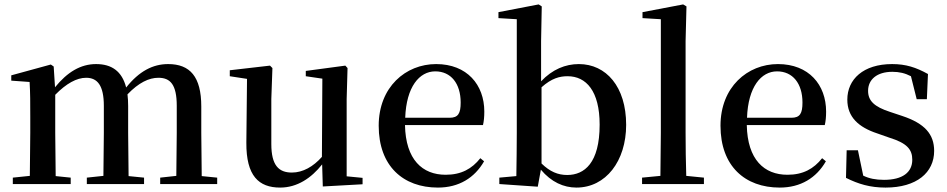

<svg xmlns="http://www.w3.org/2000/svg" viewBox="-20 -833 4288 869"><path d="M777 0H963V-29L893 -36L891 -232V-351C891 -486 840 -543 741 -543C672 -543 610 -511 551 -437C532 -511 485 -543 415 -543C345 -543 285 -507 229 -438L223 -532L210 -541L31 -492V-468L114 -462C117 -412 117 -369 117 -302V-232L115 -37L38 -29V0H300V-29L232 -36L230 -232V-404C280 -455 327 -481 370 -481C421 -481 450 -446 450 -354V-232L448 -37L373 -29V0H632V-29L562 -36L560 -232V-353C560 -372 559 -390 557 -406C608 -459 654 -481 697 -481C751 -481 780 -450 780 -354V-232L778 -37L705 -29V0Z M1441 11 1621 1V-28L1549 -35V-385L1553 -525L1543 -536L1364 -512V-488L1439 -477L1437 -123C1398 -79 1351 -52 1301 -52C1242 -52 1208 -84 1208 -181V-385L1213 -525L1202 -536L1020 -515V-488L1098 -476L1095 -187C1094 -37 1151 16 1248 16C1325 16 1389 -27 1438 -89Z M1962 16C2057 16 2128 -28 2171 -103L2154 -117C2116 -69 2068 -42 1997 -42C1892 -42 1816 -110 1813 -267H2166C2170 -284 2172 -303 2172 -328C2172 -449 2094 -543 1954 -543C1816 -543 1694 -439 1694 -264C1694 -81 1805 16 1962 16ZM1814 -300C1819 -440 1878 -510 1950 -510C2021 -510 2065 -455 2065 -369C2065 -320 2054 -300 2015 -300Z M2589 16C2722 16 2814 -104 2814 -268C2814 -441 2723 -543 2600 -543C2539 -543 2480 -519 2429 -465V-647L2432 -804L2418 -813L2236 -778V-751L2319 -746V-232C2319 -177 2318 -93 2317 -36L2240 -29V0L2414 12L2428 -65C2475 -9 2531 16 2589 16ZM2431 -438C2477 -479 2513 -488 2549 -488C2633 -488 2694 -421 2694 -269C2694 -95 2625 -41 2547 -41C2505 -41 2469 -56 2431 -93Z M2968 0H3166V-29L3086 -37C3084 -98 3083 -172 3083 -232V-647L3087 -804L3072 -813L2888 -778V-751L2971 -746V-232L2969 -37L2886 -29V0Z M3509 16C3604 16 3675 -28 3718 -103L3701 -117C3663 -69 3615 -42 3544 -42C3439 -42 3363 -110 3360 -267H3713C3717 -284 3719 -303 3719 -328C3719 -449 3641 -543 3501 -543C3363 -543 3241 -439 3241 -264C3241 -81 3352 16 3509 16ZM3361 -300C3366 -440 3425 -510 3497 -510C3568 -510 3612 -455 3612 -369C3612 -320 3601 -300 3562 -300Z M3988 16C4129 16 4208 -52 4208 -150C4208 -225 4166 -274 4064 -308L4010 -326C3935 -350 3909 -378 3909 -422C3909 -473 3949 -508 4019 -508C4050 -508 4076 -502 4103 -488L4129 -384H4175L4180 -498C4126 -528 4080 -543 4018 -543C3887 -543 3815 -474 3815 -382C3815 -303 3866 -257 3951 -229L4005 -210C4086 -185 4109 -156 4109 -110C4109 -53 4065 -19 3981 -19C3943 -19 3914 -25 3887 -38L3863 -153H3812L3809 -28C3865 0 3918 16 3988 16Z"/></svg>

Font: Noto Serif CJK HK SemiBold
Style: Regular
Weight: 600
Designer: Ryoko NISHIZUKA 西塚涼子 (kana & ideographs); Frank Grießhammer (Latin, Greek & Cyrillic); Wenlong ZHANG 张文龙 (bopomofo); San
Foundry: Adobe
Version: Version 2.001;hotconv 1.1.0;makeotfexe 2.6.0